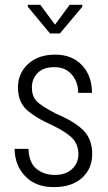

<svg xmlns="http://www.w3.org/2000/svg" viewBox="-20 -764 445 794"><path d="M201.2 -243.7Q123.5 -278.3 88.9 -311.5Q54.2 -344.7 54.2 -402.3Q54.2 -460 95.7 -499Q137.7 -538.1 208 -538.1Q278.3 -538.1 319.3 -494.1Q360.4 -450.2 360.4 -379.9H303.2Q303.7 -423.8 277.3 -455.1Q251 -486.3 205.1 -486.3Q159.2 -486.3 135.3 -461.9Q111.8 -437.5 111.8 -402.3Q111.8 -367.2 130.4 -346.7Q148.9 -326.2 212.4 -293.5Q289.1 -261.2 325.2 -224.6Q361.3 -188 361.3 -127Q361.3 -66.4 319.3 -28.3Q277.3 9.8 202.1 9.8Q127 9.8 84 -35.6Q41 -81.1 40.5 -148.4H97.7Q100.1 -90.3 131.3 -65.4Q162.6 -40.5 207.5 -40.5Q252.4 -41 278.3 -65.4Q304.2 -89.8 304.2 -126.5Q304.2 -163.1 282.7 -188.5Q261.2 -213.9 201.2 -243.7ZM320.3 -744.1V-735.8L227.5 -625.5H187L95.2 -735.8V-744.1H146.5L207.5 -662.1L268.1 -744.1Z"/></svg>

Font: RobotoCondensed-Light
Style: Light
Weight: 300
Designer: Google
Version: Version 1.200311; 2013